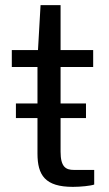

<svg xmlns="http://www.w3.org/2000/svg" viewBox="-20 -725 423 748"><path d="M42 -322V-265H126V-127C126 -42 156 3 264 3C294 3 333 -1 347 -6V-63H268C236 -63 216 -75 216 -134V-265H315V-322H216V-464H343V-530H216V-705H138L128 -530H26V-464H126V-322Z"/></svg>

Font: Cheyenne Sans
Style: Regular
Weight: 400
Designer: The Public Sans project authors (U.S. Web Design System), Libre Franklin designed by Pablo Impallari and Rodrigo Fuenzal
Foundry: The Cheyenne Sans Project Authors
Version: Version 2.007